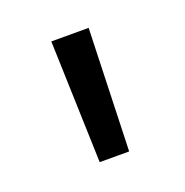

<svg xmlns="http://www.w3.org/2000/svg" viewBox="-58 -746 322 335"><g transform="rotate(-20 103.0 -578.5)"><path d="M68.4 -692.4 75.7 -465.6H130.4L137.7 -692.4Z"/></g></svg>

Font: Estedad-FD-VF Thin
Style: Regular
Weight: 100
Designer: Amin Abedi
Version: Version 5.0